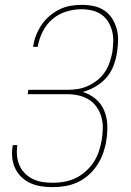

<svg xmlns="http://www.w3.org/2000/svg" viewBox="-20 -763 540 791"><path d="M198 8Q173 8 150 4.5Q127 1 106.5 -8Q86 -17 69.5 -32.5Q53 -48 43 -68.5Q33 -89 30.5 -112.5Q28 -136 32 -160L33 -165H52L51 -161Q48 -139 50.5 -118Q53 -97 61.5 -79Q70 -61 84.5 -47Q99 -33 117.5 -24.5Q136 -16 156.5 -13Q177 -10 199 -10Q222 -10 246 -14.5Q270 -19 292 -29.5Q314 -40 333.5 -57.5Q353 -75 366.5 -96Q380 -117 387.5 -140Q395 -163 399 -186Q403 -211 403.5 -235Q404 -259 397.5 -281.5Q391 -304 378 -322.5Q365 -341 345.5 -353Q326 -365 303 -370Q280 -375 256 -375H94L97 -393H259Q280 -393 301.5 -396.5Q323 -400 343.5 -409.5Q364 -419 382 -433.5Q400 -448 412.5 -467Q425 -486 432 -507Q439 -528 443 -549Q446 -571 446.5 -593.5Q447 -616 441.5 -636.5Q436 -657 425 -674.5Q414 -692 397 -703.5Q380 -715 359 -720Q338 -725 316 -725Q285 -725 253.5 -715.5Q222 -706 196.5 -684.5Q171 -663 156 -633Q141 -603 136 -573L135 -570H116L117 -573Q120 -596 129 -618.5Q138 -641 151.5 -661Q165 -681 184.5 -697.5Q204 -714 225.5 -724.5Q247 -735 270.5 -739Q294 -743 317 -743Q342 -743 366 -738Q390 -733 409.5 -720Q429 -707 441.5 -687.5Q454 -668 460.5 -645Q467 -622 466.5 -597Q466 -572 462 -547Q458 -520 448 -493Q438 -466 419 -444Q400 -422 374.5 -407Q349 -392 321 -384Q351 -375 374 -355.5Q397 -336 409 -308Q421 -280 422 -248Q423 -216 418 -184Q414 -158 405 -132.5Q396 -107 381.5 -84.5Q367 -62 346 -43Q325 -24 300.5 -12.5Q276 -1 249.5 3.5Q223 8 198 8Z"/></svg>

Font: Iosevka Thin
Style: Italic
Weight: 100
Italic angle: -9°
Monospace: yes
Designer: Belleve Invis
Foundry: Belleve Invis
Version: Version 32.5.0; ttfautohint (v1.8.4)